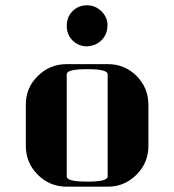

<svg xmlns="http://www.w3.org/2000/svg" viewBox="-20 -702 655 722"><path d="M77.1 -153.8V-308.1Q77.1 -372.6 122.1 -416Q167 -460.9 231 -460.9H384.8Q449.2 -460.9 494.1 -416Q538.1 -370.6 538.1 -308.1V-153.8Q538.1 -89.8 493.2 -44.9Q448.2 0 384.8 0H231Q167 0 122.1 -44.9Q77.1 -89.8 77.1 -153.8ZM231 -38.1Q231 -19 308.1 -19Q384.8 -19 384.8 -38.1V-422.9Q384.8 -441.9 308.1 -441.9Q231 -441.9 231 -422.9ZM307.1 -682.1Q338.9 -682.1 361.8 -659.2Q384.3 -636.7 384.3 -608.4Q384.3 -607.9 384 -606.7Q383.8 -605.5 383.8 -605Q383.8 -572.8 361.8 -550.8Q340.3 -529.3 307.1 -527.8Q274.9 -527.8 252.9 -549.8Q231 -571.8 231 -605Q231 -638.2 252.9 -660.2Q274.9 -682.1 307.1 -682.1Z"/></svg>

Font: Hjet
Style: Regular
Weight: 400
Designer: T. Christopher White
Version: Version 1.2